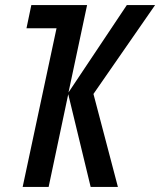

<svg xmlns="http://www.w3.org/2000/svg" viewBox="-20 -734 629 754"><path d="M69 0H171L248 -364L336 0H443L347 -365L589 -714H478L249 -371L322 -714H103L84 -623H202Z"/></svg>

Font: Noto Sans UI Condensed Medium
Style: Italic
Weight: 500
Width: 3
Italic angle: -12°
Designer: Monotype Design Team
Foundry: Monotype Imaging Inc.
Version: Version 1.901